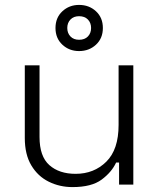

<svg xmlns="http://www.w3.org/2000/svg" viewBox="-20 -752 651 782"><path d="M275 10Q223 10 178.5 -12Q134 -34 107.5 -78.5Q81 -123 81 -190V-486H141V-194Q141 -115 181 -79.5Q221 -44 288 -44Q363 -44 413 -93.5Q463 -143 463 -243V-486H523V0H465V-90H453Q435 -51 394 -20.5Q353 10 275 10ZM302 -544Q262 -544 234 -570Q206 -596 206 -638Q206 -680 234 -706Q262 -732 302 -732Q343 -732 371 -706Q399 -680 399 -638Q399 -596 371 -570Q343 -544 302 -544ZM302 -590Q325 -590 338 -603.5Q351 -617 351 -638Q351 -659 338 -672.5Q325 -686 302 -686Q280 -686 267 -672.5Q254 -659 254 -638Q254 -617 267 -603.5Q280 -590 302 -590Z"/></svg>

Font: Space Grotesk Light Light
Style: Regular
Weight: 300
Version: Version 2.000